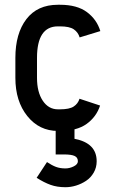

<svg xmlns="http://www.w3.org/2000/svg" viewBox="-20 -532 490 798"><path d="M289.6 -2.4V44.9Q381.8 62.5 381.8 138.2Q381.8 164.1 369.6 185.3Q357.4 206.5 337.9 219.5Q318.4 232.4 296.1 239.3Q273.9 246.1 252 246.1Q217.3 246.1 190.2 236.3Q163.1 226.6 132.3 207L175.3 141.6Q195.8 155.3 212.6 161.6Q229.5 168 252 168Q269.5 168 286.6 159.4Q303.7 150.9 303.7 138.2Q303.7 122.6 290 116.2Q276.4 109.9 246.1 109.9H211.4V-2.4ZM229.5 -422.4H220.7Q133.8 -422.4 133.8 -291.5V-208.5Q133.8 -149.4 157.7 -113.5Q181.6 -77.6 220.7 -77.6H229.5Q268.6 -77.6 286.4 -89.4Q304.2 -101.1 310.5 -121.6L396 -93.3Q380.4 -45.9 339.8 -16.8Q299.3 12.2 229.5 12.2H220.7Q143.1 12.2 93.5 -49.6Q43.9 -111.3 43.9 -208.5V-291.5Q43.9 -392.6 89.6 -452.4Q135.3 -512.2 220.7 -512.2H229.5Q300.3 -512.2 341.3 -481.7Q382.3 -451.2 397 -402.8L311 -376.5Q304.7 -397.9 286.6 -410.2Q268.6 -422.4 229.5 -422.4Z"/></svg>

Font: Anka/Coder Narrow
Style: Bold
Weight: 700
Width: 3
Monospace: yes
Version: Version 001.100